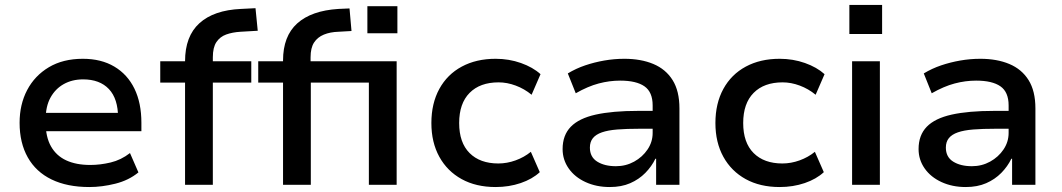

<svg xmlns="http://www.w3.org/2000/svg" viewBox="-20 -745 4280 774"><path d="M340 9Q251 9 188 -21.5Q125 -52 92 -110.5Q59 -169 59 -250Q59 -324 89.5 -382Q120 -440 177 -474Q234 -508 314 -508Q388 -508 441 -476.5Q494 -445 522 -387.5Q550 -330 550 -250V-216H144V-290H473L456 -270Q456 -347 419 -386Q382 -425 315 -425Q271 -425 237 -406Q203 -387 183.5 -351.5Q164 -316 164 -264V-251Q164 -193 185.5 -155Q207 -117 247 -98.5Q287 -80 344 -80Q384 -80 426 -90Q468 -100 504 -128L538 -50Q499 -18 445 -4.5Q391 9 340 9Z M726 0V-412H626V-498H756L726 -468V-498Q726 -599 784 -651.5Q842 -704 951 -709L1010 -712L1019 -621L950 -617Q917 -615 892 -606Q867 -597 852.5 -575.5Q838 -554 838 -514V-490L822 -498H993V-412H838V0Z M1121 0V-412H1021V-498H1148L1121 -471V-501Q1121 -599 1178 -650.5Q1235 -702 1344 -709L1389 -711L1397 -620L1345 -617Q1311 -616 1285.5 -605.5Q1260 -595 1246 -573.5Q1232 -552 1232 -514V-483L1212 -498H1579V0H1467V-412H1233V0ZM1461 -611V-720H1582V-611Z M1978 9Q1899 9 1841 -23Q1783 -55 1751 -113Q1719 -171 1719 -249Q1719 -328 1751 -386.5Q1783 -445 1841.5 -476.5Q1900 -508 1978 -508Q2032 -508 2080 -491Q2128 -474 2159 -446L2123 -363Q2094 -387 2059 -400Q2024 -413 1990 -413Q1915 -413 1873 -370.5Q1831 -328 1831 -249Q1831 -170 1873 -128Q1915 -86 1989 -86Q2024 -86 2058.5 -98.5Q2093 -111 2120 -133L2156 -51Q2126 -23 2079 -7Q2032 9 1978 9Z M2438 9Q2384 9 2340.5 -11Q2297 -31 2272.5 -66Q2248 -101 2248 -144Q2248 -200 2281 -234Q2314 -268 2381.5 -283Q2449 -298 2552 -298H2627V-226H2558Q2506 -226 2468.5 -223Q2431 -220 2406.5 -211.5Q2382 -203 2370 -188Q2358 -173 2358 -150Q2358 -112 2387.5 -93.5Q2417 -75 2463 -75Q2503 -75 2536.5 -93.5Q2570 -112 2590.5 -142.5Q2611 -173 2611 -209V-320Q2611 -374 2578 -397Q2545 -420 2480 -420Q2437 -420 2393.5 -408.5Q2350 -397 2301 -369L2269 -449Q2302 -469 2339 -481.5Q2376 -494 2416 -501Q2456 -508 2497 -508Q2564 -508 2614 -487Q2664 -466 2691.5 -422Q2719 -378 2719 -308V0H2625V-105H2622Q2607 -74 2581.5 -48Q2556 -22 2520.5 -6.5Q2485 9 2438 9Z M3123 9Q3044 9 2986 -23Q2928 -55 2896 -113Q2864 -171 2864 -249Q2864 -328 2896 -386.5Q2928 -445 2986.5 -476.5Q3045 -508 3123 -508Q3177 -508 3225 -491Q3273 -474 3304 -446L3268 -363Q3239 -387 3204 -400Q3169 -413 3135 -413Q3060 -413 3018 -370.5Q2976 -328 2976 -249Q2976 -170 3018 -128Q3060 -86 3134 -86Q3169 -86 3203.5 -98.5Q3238 -111 3265 -133L3301 -51Q3271 -23 3224 -7Q3177 9 3123 9Z M3404 -608V-725H3536V-608ZM3415 0V-498H3527V0Z M3873 9Q3819 9 3775.5 -11Q3732 -31 3707.5 -66Q3683 -101 3683 -144Q3683 -200 3716 -234Q3749 -268 3816.5 -283Q3884 -298 3987 -298H4062V-226H3993Q3941 -226 3903.5 -223Q3866 -220 3841.5 -211.5Q3817 -203 3805 -188Q3793 -173 3793 -150Q3793 -112 3822.5 -93.5Q3852 -75 3898 -75Q3938 -75 3971.5 -93.5Q4005 -112 4025.5 -142.5Q4046 -173 4046 -209V-320Q4046 -374 4013 -397Q3980 -420 3915 -420Q3872 -420 3828.5 -408.5Q3785 -397 3736 -369L3704 -449Q3737 -469 3774 -481.5Q3811 -494 3851 -501Q3891 -508 3932 -508Q3999 -508 4049 -487Q4099 -466 4126.5 -422Q4154 -378 4154 -308V0H4060V-105H4057Q4042 -74 4016.5 -48Q3991 -22 3955.5 -6.5Q3920 9 3873 9Z"/></svg>

Font: Nunito Sans 7pt SemiBold
Style: Regular
Weight: 600
Designer: Vernon Adams
Foundry: Vernon Adams
Version: Version 3.101;gftools[0.9.27]